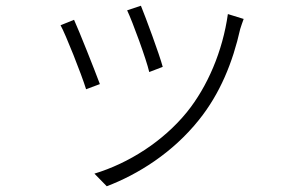

<svg xmlns="http://www.w3.org/2000/svg" viewBox="-20 -585 1040 669"><path d="M471 -565 423 -549C442 -509 490 -378 500 -334L547 -352C536 -394 487 -526 471 -565ZM829 -519 774 -536C756 -407 703 -283 631 -194C548 -92 428 -16 309 20L352 64C460 23 581 -52 673 -167C747 -259 791 -368 817 -484C820 -493 824 -506 829 -519ZM238 -516 191 -497C208 -467 264 -326 280 -274L328 -292C309 -343 255 -479 238 -516Z"/></svg>

Font: Noto Sans HK Light
Style: Regular
Weight: 300
Designer: Ryoko NISHIZUKA 西塚涼子 (kana, bopomofo & ideographs); Paul D. Hunt (Latin, Greek & Cyrillic); Sandoll Communications 산돌커뮤니
Foundry: Adobe
Version: Version 2.004;hotconv 1.0.118;makeotfexe 2.5.65603